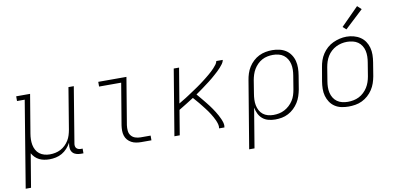

<svg xmlns="http://www.w3.org/2000/svg" viewBox="-85 -1041 3169 1523"><g transform="rotate(-10 1500.0 -280.0)"><path d="M12 205 127 -492H65V-530H177L125 -219Q121 -196 120.5 -173Q120 -150 124 -128.5Q128 -107 138.5 -87.5Q149 -68 166 -55Q183 -42 204.5 -36Q226 -30 249 -30Q271 -30 293 -34.5Q315 -39 335.5 -49.5Q356 -60 373 -76.5Q390 -93 402 -112.5Q414 -132 420.5 -153.5Q427 -175 431 -197L486 -530H529L455 -81Q453 -71 454.5 -61Q456 -51 462 -44Q468 -37 477.5 -33.5Q487 -30 497 -30H512V8H491Q473 8 455.5 3Q438 -2 426.5 -14.5Q415 -27 412 -45Q409 -63 412 -81L414 -95Q401 -71 382.5 -50.5Q364 -30 340.5 -16.5Q317 -3 291 2.5Q265 8 240 8Q218 8 196.5 4Q175 0 157 -9Q139 -18 124.5 -32.5Q110 -47 100 -65L55 205Z M980 0Q959 0 938.5 -3.5Q918 -7 900.5 -16.5Q883 -26 870 -41Q857 -56 851 -75.5Q845 -95 845 -116Q845 -137 848 -158L904 -492H726V-530H953L890 -152Q887 -129 889 -107Q891 -85 904 -68.5Q917 -52 937.5 -45Q958 -38 980 -38H1061V0Z M1246 0 1334 -530H1377L1330 -249Q1344 -258 1358 -266Q1372 -274 1385.5 -282.5Q1399 -291 1412.5 -300Q1426 -309 1439.5 -318Q1453 -327 1466.5 -336Q1480 -345 1493 -354Q1506 -363 1519 -372.5Q1532 -382 1545 -392Q1558 -402 1570.5 -412Q1583 -422 1595.5 -432.5Q1608 -443 1620 -454Q1632 -465 1643 -477Q1654 -489 1664 -502Q1674 -515 1677 -530H1729Q1726 -513 1715.5 -499Q1705 -485 1693.5 -472Q1682 -459 1669 -447Q1656 -435 1643 -423.5Q1630 -412 1616.5 -400.5Q1603 -389 1589 -378.5Q1575 -368 1561 -357.5Q1547 -347 1533 -336.5Q1519 -326 1504.5 -316Q1490 -306 1476 -296Q1487 -283 1498 -270Q1509 -257 1520 -243.5Q1531 -230 1542 -216.5Q1553 -203 1563.5 -189Q1574 -175 1584 -160.5Q1594 -146 1603 -131.5Q1612 -117 1620.5 -101.5Q1629 -86 1636 -70Q1643 -54 1648 -36.5Q1653 -19 1649 0H1606Q1609 -17 1604.5 -33.5Q1600 -50 1593.5 -65Q1587 -80 1579 -94Q1571 -108 1562.5 -122Q1554 -136 1544.5 -149Q1535 -162 1525 -175Q1515 -188 1505 -200.5Q1495 -213 1485 -225.5Q1475 -238 1464 -250Q1453 -262 1443 -274Q1413 -255 1382.5 -236Q1352 -217 1322 -199L1289 0Z M1812 205 1902 -336Q1906 -362 1914.5 -388.5Q1923 -415 1938 -439Q1953 -463 1974.5 -483Q1996 -503 2021.5 -515.5Q2047 -528 2074 -533Q2101 -538 2128 -538Q2157 -538 2185.5 -531.5Q2214 -525 2237 -510Q2260 -495 2276 -471.5Q2292 -448 2299 -420.5Q2306 -393 2305.5 -363.5Q2305 -334 2300 -304L2282 -194Q2277 -168 2268.5 -142Q2260 -116 2245 -92Q2230 -68 2209 -48Q2188 -28 2163 -15Q2138 -2 2111.5 3Q2085 8 2058 8Q2030 8 2003 1Q1976 -6 1956 -23Q1936 -40 1924.5 -64Q1913 -88 1908 -114L1855 205ZM2050 -30Q2073 -30 2095.5 -34.5Q2118 -39 2139 -50Q2160 -61 2178 -77.5Q2196 -94 2209 -114Q2222 -134 2229 -156Q2236 -178 2240 -201L2258 -311Q2262 -334 2262.5 -357.5Q2263 -381 2258 -403Q2253 -425 2241.5 -444Q2230 -463 2212.5 -476Q2195 -489 2172.5 -494.5Q2150 -500 2127 -500Q2105 -500 2082.5 -495.5Q2060 -491 2039.5 -480Q2019 -469 2002 -452Q1985 -435 1973 -415Q1961 -395 1954 -373Q1947 -351 1943 -329L1926 -223Q1922 -200 1921 -176.5Q1920 -153 1924 -131Q1928 -109 1938.5 -89Q1949 -69 1966 -55.5Q1983 -42 2005 -36Q2027 -30 2050 -30Z M2648 8Q2619 8 2590.5 2Q2562 -4 2538.5 -19.5Q2515 -35 2499.5 -58.5Q2484 -82 2476.5 -109Q2469 -136 2469.5 -166Q2470 -196 2475 -226L2494 -336Q2498 -363 2507 -389.5Q2516 -416 2532 -440.5Q2548 -465 2570 -484.5Q2592 -504 2618 -516Q2644 -528 2671.5 -534.5Q2699 -541 2727 -541Q2756 -541 2784.5 -533.5Q2813 -526 2836.5 -510.5Q2860 -495 2875.5 -472Q2891 -449 2898.5 -421.5Q2906 -394 2905.5 -364Q2905 -334 2900 -304L2882 -194Q2877 -167 2868 -140.5Q2859 -114 2843 -89.5Q2827 -65 2805 -45.5Q2783 -26 2757 -13.5Q2731 -1 2703 3.5Q2675 8 2648 8ZM2649 -30Q2672 -30 2695 -34.5Q2718 -39 2739 -49.5Q2760 -60 2778 -77Q2796 -94 2808.5 -114Q2821 -134 2828.5 -156Q2836 -178 2840 -201L2858 -311Q2862 -334 2862.5 -358Q2863 -382 2858 -404Q2853 -426 2841 -445Q2829 -464 2811 -476.5Q2793 -489 2770 -494.5Q2747 -500 2723 -500Q2701 -500 2678.5 -495Q2656 -490 2635 -479.5Q2614 -469 2596 -452.5Q2578 -436 2565.5 -415.5Q2553 -395 2546 -373.5Q2539 -352 2535 -329L2517 -219Q2513 -196 2512.5 -172.5Q2512 -149 2517 -127Q2522 -105 2533.5 -86Q2545 -67 2563 -54Q2581 -41 2603.5 -35.5Q2626 -30 2649 -30ZM2737 -598 2710 -622 2852 -765 2884 -735Z"/></g></svg>

Font: Iosevka Curly Slab XLtEx
Style: Italic
Weight: 200
Width: 7
Italic angle: -9°
Monospace: yes
Designer: Belleve Invis
Foundry: Belleve Invis
Version: Version 11.1.0; ttfautohint (v1.8.3)